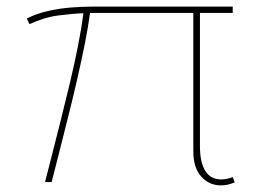

<svg xmlns="http://www.w3.org/2000/svg" viewBox="-20 -550 782 580"><path d="M647 10Q612 10 588 -16.5Q564 -43 564 -93V-511H252Q247 -472 236.5 -419Q226 -366 212.5 -307.5Q199 -249 184.5 -191.5Q170 -134 157.5 -84.5Q145 -35 136 0H116Q124 -31 136.5 -80Q149 -129 163.5 -186.5Q178 -244 192 -303Q206 -362 216.5 -416Q227 -470 232 -510Q201 -509 157.5 -503.5Q114 -498 69 -477L61 -494Q90 -509 126 -517Q162 -525 197 -527.5Q232 -530 258 -530H683V-511H584V-108Q584 -60 600 -34Q616 -8 648 -8Q665 -8 683 -15L689 1Q668 10 647 10Z"/></svg>

Font: Georama Extended Thin
Style: Regular
Weight: 100
Width: 7
Designer: Jean-Baptiste Levee
Foundry: Production Type
Version: Version 1.000